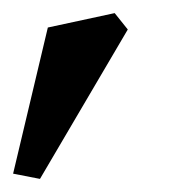

<svg xmlns="http://www.w3.org/2000/svg" viewBox="-54 -156 270 293"><path d="M7 117 -34 109 19 -114 121 -136 141 -111Z"/></svg>

Font: Manuale SemiBold
Style: Italic
Weight: 600
Italic angle: -11°
Designer: Eduardo Tunni / Pablo Cosgaya
Foundry: Eduardo Tunni / Pablo Cosgaya
Version: Version 1.002